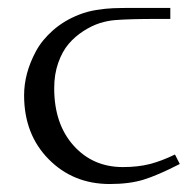

<svg xmlns="http://www.w3.org/2000/svg" viewBox="-20 -459 495 486"><path d="M41 -217.8Q41 -245.1 48.3 -272.9Q55.7 -300.8 71 -329.3Q86.4 -357.9 114.5 -382.6Q142.6 -407.2 180.2 -421.9Q201.2 -430.2 224.4 -433.8Q247.6 -437.5 266.1 -438.2Q284.7 -439 326.2 -439H411.1V-411.1H378.9Q308.1 -411.1 272 -408.2Q252.4 -406.7 232.4 -400.4Q212.4 -394 191.2 -380.4Q169.9 -366.7 153.8 -347.9Q137.7 -329.1 127.4 -300Q117.2 -271 117.2 -235.8Q117.2 -145.5 166 -90.8Q214.8 -36.1 291 -36.1Q329.1 -36.1 358.9 -43.7Q388.7 -51.3 422.9 -67.9L435.1 -43.9Q378.9 -15.1 343.3 -4.2Q307.6 6.8 257.8 6.8Q165 6.8 103 -56.2Q41 -119.1 41 -217.8Z"/></svg>

Font: Dehuti Alt
Style: Book
Weight: 400
Version: Version 1.2